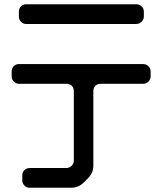

<svg xmlns="http://www.w3.org/2000/svg" viewBox="-20 -781 768 905"><path d="M103 -668H622Q637 -668 647.5 -678.5Q658 -689 658 -703V-726Q658 -741 647.5 -751Q637 -761 622 -761H103Q89 -761 79 -751Q69 -741 69 -726V-703Q69 -689 79 -678.5Q89 -668 103 -668ZM85 69Q85 83 95 93.5Q105 104 119 104H315Q350 104 375 79L395 59Q420 34 420 -1V-351Q420 -367 429.5 -376.5Q439 -386 455 -386H654Q669 -386 679.5 -396.5Q690 -407 690 -421V-444Q690 -459 679.5 -469Q669 -479 654 -479H69Q55 -479 45 -469Q35 -459 35 -444V-421Q35 -407 45 -396.5Q55 -386 69 -386H293Q309 -386 318.5 -376.5Q328 -367 328 -351V-25Q328 -10 317.5 0.5Q307 11 292 11H119Q105 11 95 21Q85 31 85 46Z"/></svg>

Font: WDXL Lubrifont TC
Style: Regular
Weight: 400
Designer: [WDXL Lubrifont] Copyright 2020-2022 (c) NightFurySL2001, Skr-ZERO; [ZCOOL QingKe HuangYou] Copyright 2018-2022 (c) The 
Version: Version 2.001;hotconv 1.1.1;makeotfexe 2.6.0